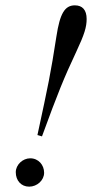

<svg xmlns="http://www.w3.org/2000/svg" viewBox="-20 -687 373 718"><path d="M137 -177C197 -341 219 -395 265 -493C296 -559 304 -586 304 -616C304 -650 288 -667 260 -667C222 -667 204 -636 191 -551C169 -409 161 -372 120 -182ZM145 -41C145 -70 124 -95 93 -95C65 -95 39 -71 39 -43C39 -12 59 11 89 11C119 11 145 -13 145 -41Z"/></svg>

Font: STIXGeneral
Style: Italic
Weight: 400
Italic angle: -16.33°
Designer: MicroPress Inc., with final additions and corrections provided by Coen Hoffman, Elsevier (retired)
Version: Version 1.1.0